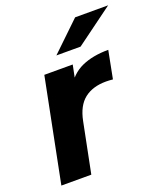

<svg xmlns="http://www.w3.org/2000/svg" viewBox="-138 -846 812 940"><g transform="rotate(-20 268.0 -375.5)"><path d="M19 0 126 -538H274L243 -385L229 -429Q265 -494 323 -520Q381 -546 462 -546L434 -402Q424 -403 415.5 -403.5Q407 -404 398 -404Q329 -404 285.5 -370Q242 -336 227 -260L175 0ZM214 -607 364 -751H536L340 -607Z"/></g></svg>

Font: MOST Montserrat
Style: Bold Italic
Weight: 700
Italic angle: -11.3°
Designer: Julieta Ulanovsky
Foundry: Julieta Ulanovsky
Version: Version 8.000;March 11, 2024;FontCreator 15.0.0.2926 64-bit